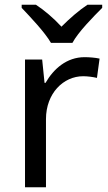

<svg xmlns="http://www.w3.org/2000/svg" viewBox="-20 -786 453 806"><path d="M194 -606H284C308 -651 371 -715 409 -753V-766H347C312 -743 274 -710 238 -674C205 -710 166 -743 131 -766H71V-753C107 -715 168 -651 194 -606ZM335 -546C260 -546 205 -497 171 -438H167L157 -536H85V0H173V-286C173 -394 246 -466 329 -466C347 -466 370 -463 387 -459L398 -540C380 -544 355 -546 335 -546Z"/></svg>

Font: Noto Sans Newa
Style: Regular
Weight: 400
Designer: Monotype Design Team
Foundry: Monotype Imaging Inc.
Version: Version 2.007